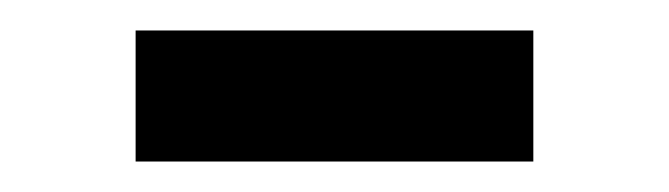

<svg xmlns="http://www.w3.org/2000/svg" viewBox="-20 -367 439 126"><path d="M69 -261V-347H330V-261Z"/></svg>

Font: IBM Plex Thai
Style: Regular
Weight: 400
Designer: Mike Abbink, Paul van der Laan, Pieter van Rosmalen, Ben Mitchell, Mark Frömberg
Foundry: Bold Monday
Version: Version 1.0